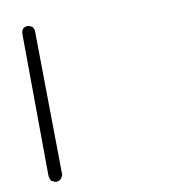

<svg xmlns="http://www.w3.org/2000/svg" viewBox="-70 -486 640 710"><g transform="rotate(-10 250.0 -131.0)"><path d="M81.1 161.6Q82.5 162.1 85.7 162.1Q88.9 162.1 93.8 160.4Q98.6 158.7 103.5 154.3L110.8 141.6L104 -404.8L98.1 -417.5L85 -423.3Q83 -423.8 81.1 -423.8Q70.3 -423.8 63 -417.5Q57.1 -410.2 56.2 -399.9L60.1 131.8Q60.1 145 67.4 155.3Z"/></g></svg>

Font: Bakudai
Style: ExtraLight
Weight: 200
Version: Version 1.48